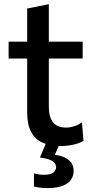

<svg xmlns="http://www.w3.org/2000/svg" viewBox="-20 -700 454 936"><path d="M274 12Q222.5 12 186.2 -5Q150 -22 131.2 -58Q112.5 -94 112.5 -151Q112.5 -190.5 112.5 -230.2Q112.5 -270 112.5 -309.8Q112.5 -349.5 112.5 -389Q112.5 -428.5 112.5 -468Q112.5 -521 112.5 -566Q112.5 -611 112.5 -658.5L218 -679.5Q218 -641.5 218 -609Q218 -576.5 218 -542.8Q218 -509 218 -468V-180.5Q218 -129.5 238.5 -103.8Q259 -78 302.5 -78Q320.5 -78 341.2 -84.2Q362 -90.5 379.5 -103.5L387 -13.5Q375.5 -6 357.8 -0.2Q340 5.5 318.2 8.8Q296.5 12 274 12ZM22 -414.5V-497H383V-414.5Q334 -414.5 284.5 -414.5Q235 -414.5 188 -414.5H142.5ZM209.5 217Q198 217 186 216Q174 215 163.5 213.2Q153 211.5 145.5 209V145Q152 147.5 165.2 149.8Q178.5 152 194.5 152Q227 152 240.2 141.2Q253.5 130.5 253.5 114Q253.5 104.5 247 95.5Q240.5 86.5 223.5 79.2Q206.5 72 174.5 68L212.5 -21.5H271.5V0L247.5 54.5Q283 60 303 71.8Q323 83.5 331 99.2Q339 115 339 133Q339 156.5 326.5 175.5Q314 194.5 285.5 205.8Q257 217 209.5 217Z"/></svg>

Font: Commissioner Thin Medium
Style: Regular
Weight: 500
Version: Version 1.000